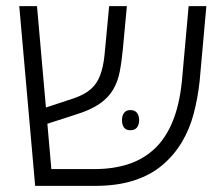

<svg xmlns="http://www.w3.org/2000/svg" viewBox="-20 -608 728 628"><path d="M95 0 43 -588H101L148 -55H290Q349 -55 398 -70.5Q447 -86 484 -120Q521 -154 544 -209Q567 -264 575 -343L597 -588H655L633 -343Q627 -287 613.5 -236Q600 -185 574.5 -142.5Q549 -100 510.5 -67.5Q472 -35 417.5 -17.5Q363 0 290 0ZM125 -200 120 -253 223 -287Q257 -299 277 -316.5Q297 -334 307.5 -361.5Q318 -389 322 -429L337 -588H395L382 -449Q378 -406 371.5 -373Q365 -340 349.5 -314Q334 -288 305 -268Q276 -248 227 -233ZM379 -215Q379 -230 386 -239Q393 -248 406 -248Q421 -248 428 -239Q435 -230 435 -215Q435 -200 428 -191Q421 -182 406 -182Q392 -182 385.5 -191Q379 -200 379 -215Z"/></svg>

Font: Noto Sans Hebrew Light
Style: Regular
Weight: 300
Designer: Monotype Design Team
Foundry: Monotype Imaging Inc.
Version: Version 2.003